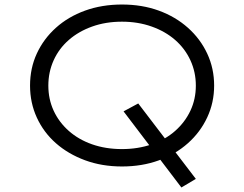

<svg xmlns="http://www.w3.org/2000/svg" viewBox="-20 -727 1081 850"><path d="M783 103 527 -234 592 -269 847 65ZM520 10Q431 10 356.5 -17.5Q282 -45 227.5 -93Q173 -141 143 -206.5Q113 -272 113 -348Q113 -425 143 -490Q173 -555 227.5 -604Q282 -653 356.5 -680Q431 -707 520 -707Q609 -707 683 -680Q757 -653 812 -604Q867 -555 897.5 -489.5Q928 -424 928 -348Q928 -273 897.5 -207.5Q867 -142 812 -93Q757 -44 683 -17Q609 10 520 10ZM520 -67Q591 -67 651.5 -88Q712 -109 755.5 -147.5Q799 -186 823 -237Q847 -288 847 -348Q847 -408 823 -460Q799 -512 755.5 -550Q712 -588 651.5 -609.5Q591 -631 520 -631Q448 -631 388 -609.5Q328 -588 284.5 -550Q241 -512 217.5 -460Q194 -408 194 -348Q194 -288 217.5 -237Q241 -186 284.5 -147.5Q328 -109 388 -88Q448 -67 520 -67Z"/></svg>

Font: Lexend Tera Light
Style: Regular
Weight: 300
Designer: Bonnie Shaver-Troup, Thomas Jockin
Foundry: Lexend
Version: Version 1.007